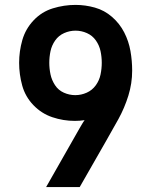

<svg xmlns="http://www.w3.org/2000/svg" viewBox="-20 -763 616 783"><path d="M305 0 412 -187Q438 -232 463 -277.5Q488 -323 503.5 -373Q519 -423 519 -475Q519 -515 512 -555Q505 -595 486.5 -631Q468 -667 437 -694Q406 -721 367 -732Q328 -743 288 -743Q241 -743 195.5 -729Q150 -715 117 -680Q84 -645 71 -599.5Q58 -554 58 -507Q58 -460 70.5 -414.5Q83 -369 116 -334.5Q149 -300 193.5 -285Q238 -270 285 -270Q306 -270 325 -273Q319 -265 314 -256Q309 -247 304 -239L168 0ZM287 -375Q263 -375 240.5 -385Q218 -395 204.5 -415.5Q191 -436 186 -459.5Q181 -483 181 -507Q181 -531 186 -554.5Q191 -578 205 -598Q219 -618 241.5 -628Q264 -638 288 -638Q312 -638 334.5 -628Q357 -618 371 -598Q385 -578 390 -554.5Q395 -531 395 -507Q395 -483 390 -459Q385 -435 370.5 -415Q356 -395 333.5 -385Q311 -375 287 -375Z"/></svg>

Font: Iosevka Sparkle
Style: Bold
Weight: 700
Designer: Belleve Invis
Foundry: Belleve Invis
Version: Version 4.5.0; ttfautohint (v1.8.3)